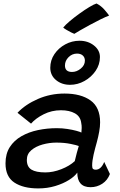

<svg xmlns="http://www.w3.org/2000/svg" viewBox="-20 -1068 688 1098"><path d="M199 9.5Q113 9.5 62.2 -24Q11.5 -57.5 11.5 -133.5Q11.5 -188.5 36 -226.8Q60.5 -265 102.5 -289Q144.5 -313 197 -324Q249.5 -335 305 -335Q335.5 -335 365 -330.5Q394.5 -326 416.5 -320Q438.5 -314 445.5 -310Q447 -321.5 447.2 -336.2Q447.5 -351 444.5 -365Q440 -402 408.5 -419.8Q377 -437.5 328.5 -437.5Q275.5 -437.5 229.8 -414.5Q184 -391.5 157.5 -361L80 -423Q125.5 -471 196.8 -502Q268 -533 349 -533Q442.5 -533 497.5 -493.8Q552.5 -454.5 552.5 -368.5Q552.5 -343.5 547.2 -314.5Q542 -285.5 534 -256Q523.5 -219.5 515.2 -183.5Q507 -147.5 507 -121Q507 -106.5 512 -102Q517 -97.5 527 -97.5Q558 -97.5 576 -142L608.5 -73Q595 -37 564.8 -17.2Q534.5 2.5 498 2.5Q422 2.5 422 -81Q408 -60 374.8 -39Q341.5 -18 296 -4.2Q250.5 9.5 199 9.5ZM239.5 -82Q283.5 -82 330.8 -100.5Q378 -119 407.5 -146.5Q413.5 -172 419.2 -193.5Q425 -215 430.5 -233Q418.5 -238 383 -245.2Q347.5 -252.5 302 -252.5Q263 -252.5 224 -241.8Q185 -231 159.2 -209.2Q133.5 -187.5 133.5 -153.5Q133.5 -114.5 159.5 -98.2Q185.5 -82 239.5 -82ZM380.5 -583Q333 -583 300.2 -610.2Q267.5 -637.5 267.5 -680.5Q267.5 -723.5 291.2 -758.5Q315 -793.5 353.2 -814.2Q391.5 -835 435 -835Q483 -835 517.2 -808Q551.5 -781 551.5 -741.5Q551.5 -699 526.8 -662.8Q502 -626.5 463 -604.8Q424 -583 380.5 -583ZM392 -656.5Q418.5 -656.5 442 -675.8Q465.5 -695 465.5 -721.5Q465.5 -739.5 453.5 -750.5Q441.5 -761.5 420.5 -761.5Q392.5 -761.5 372 -741Q351.5 -720.5 351.5 -693.5Q351.5 -656.5 392 -656.5ZM532 -1048Q558.5 -1034.5 578 -1011.8Q597.5 -989 604 -979Q585 -972 555.5 -957.5Q526 -943 494.8 -926Q463.5 -909 438.8 -894.8Q414 -880.5 405 -874.5Q400 -876 386.5 -882.8Q373 -889.5 359.8 -897.5Q346.5 -905.5 341.5 -910.5Q354 -926 379.5 -947.5Q405 -969 434.5 -990.2Q464 -1011.5 490.5 -1027.5Q517 -1043.5 532 -1048Z"/></svg>

Font: Grandstander Medium
Style: Italic
Weight: 500
Italic angle: -15°
Designer: Tyler Finck
Foundry: Etcetera Type Co
Version: Version 1.200; ttfautohint (v1.8.3)